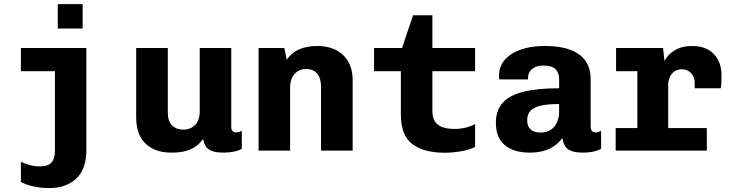

<svg xmlns="http://www.w3.org/2000/svg" viewBox="-20 -750 3640 956"><path d="M224 186.5Q184 186.5 146.8 178.2Q109.5 170 84 156V55.5Q98 62.5 123.8 70.5Q149.5 78.5 177.5 78.5Q198 78.5 215 73.2Q232 68 242.8 50.5Q253.5 33 253.5 -2.5V-395.5H84V-511H410V-2Q410 92 359.8 139.2Q309.5 186.5 224 186.5ZM267.5 -608V-729.5H391.5V-608Z M834 10Q753 10 705.5 -34Q658 -78 658 -166V-511H815.5V-190Q815.5 -146 837 -125.2Q858.5 -104.5 893 -104.5Q916.5 -104.5 935 -115Q953.5 -125.5 964 -145.5Q974.5 -165.5 974.5 -192.5V-511H1131.5V-119Q1131.5 -103.5 1138 -97.2Q1144.5 -91 1154.5 -91Q1162 -91 1169 -92.5Q1176 -94 1184 -99V-9.5Q1171 -0.5 1145.5 4.8Q1120 10 1096.5 10Q1055.5 10 1033.8 1.2Q1012 -7.5 1003.5 -23Q995 -38.5 991 -58Q978 -39 958.2 -23.8Q938.5 -8.5 908.5 0.8Q878.5 10 834 10Z M1267.5 0V-511H1395.5L1408 -453Q1431.5 -487.5 1469.5 -504.2Q1507.5 -521 1559 -521Q1640.5 -521 1688.2 -476Q1736 -431 1736 -350V0H1578.5V-317Q1578.5 -361.5 1558.8 -384Q1539 -406.5 1503.5 -406.5Q1479.5 -406.5 1461.8 -394.8Q1444 -383 1434.2 -362.5Q1424.5 -342 1424.5 -314.5V0Z M2193.5 10.5Q2090.5 10.5 2033.2 -32.5Q1976 -75.5 1976 -180V-395.5H1842.5V-511H1982L2036.5 -674H2133V-511H2345.5V-395.5H2133V-194.5Q2133 -168 2143.8 -148.2Q2154.5 -128.5 2179 -118.2Q2203.5 -108 2245 -108Q2273.5 -108 2300.5 -115Q2327.5 -122 2345.5 -132V-18.5Q2319 -4.5 2276.8 3Q2234.5 10.5 2193.5 10.5Z M2617.5 10Q2539 10 2494 -27Q2449 -64 2449 -138.5Q2449 -198.5 2481.5 -236.5Q2514 -274.5 2583.5 -292.5Q2653 -310.5 2764 -310.5V-356.5Q2764 -388.5 2745.5 -406Q2727 -423.5 2687 -423.5Q2650.5 -423.5 2629.8 -406.8Q2609 -390 2609 -361.5V-354.5H2466Q2465.5 -361.5 2465 -364.2Q2464.5 -367 2464.5 -367.2Q2464.5 -367.5 2464.5 -368Q2464.5 -368.5 2464.5 -371.5Q2464.5 -440.5 2526.8 -480.8Q2589 -521 2693.5 -521Q2804.5 -521 2862.8 -479.5Q2921 -438 2921 -355V-119.5Q2921 -105 2927.2 -98Q2933.5 -91 2945 -91Q2960.5 -91 2973 -99V-9.5Q2958.5 -0.5 2934.8 4.8Q2911 10 2885.5 10Q2848 10 2826 2Q2804 -6 2794 -22Q2784 -38 2780 -63Q2764.5 -40.5 2741 -24Q2717.5 -7.5 2686.8 1.2Q2656 10 2617.5 10ZM2672.5 -90Q2702 -90 2722.2 -103.5Q2742.5 -117 2753.2 -140.8Q2764 -164.5 2764 -193.5V-232Q2707 -232 2672 -223.8Q2637 -215.5 2621 -198Q2605 -180.5 2605 -151.5Q2605 -121.5 2621.8 -105.8Q2638.5 -90 2672.5 -90Z M3153.5 0V-395.5H3047.5V-511H3281.5L3288.5 -446Q3304.5 -478 3339.5 -499.5Q3374.5 -521 3426.5 -521Q3496 -521 3534.2 -481Q3572.5 -441 3572.5 -375Q3572.5 -359 3572 -343.2Q3571.5 -327.5 3569 -310.5H3439V-337.5Q3439 -356 3431.2 -371.2Q3423.5 -386.5 3409 -395.8Q3394.5 -405 3373.5 -405Q3352.5 -405 3337.5 -394Q3322.5 -383 3314.8 -365.2Q3307 -347.5 3307 -326.5V0ZM3045.5 0V-112.5H3499.5V0Z"/></svg>

Font: Chivo Mono Medium
Style: Regular
Weight: 500
Monospace: yes
Designer: Hector Gatti
Foundry: Omnibus-Type
Version: Version 1.008